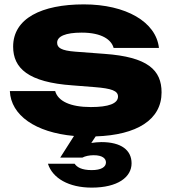

<svg xmlns="http://www.w3.org/2000/svg" viewBox="-20 -608 788 877"><path d="M255 112H356C369 105 388 101 408 101C448 101 464 116 464 134C464 155 442 169 399 169C352 169 331 155 321 140H199C220 206 294 249 399 249C518 249 581 201 581 138C581 78 534 41 443 41C427 41 411 43 397 45L417 15C605 9 718 -61 718 -186C718 -288 655 -348 457 -362L324 -372C259 -377 241 -390 241 -413C241 -442 279 -459 353 -459C446 -459 489 -426 499 -389H706C693 -508 555 -588 363 -588C170 -588 40 -524 40 -395C40 -297 108 -232 312 -218L413 -210C490 -204 519 -193 519 -167C519 -135 476 -119 395 -119C301 -119 245 -146 232 -192H25C30 -81 142 -3 318 13Z"/></svg>

Font: Bounded
Style: Bold
Weight: 700
Designer: Vlad Churkin
Version: Version 3.0